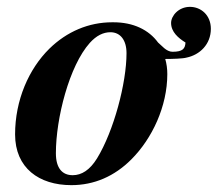

<svg xmlns="http://www.w3.org/2000/svg" viewBox="-20 -527 635 560"><path d="M307 -462C239 -462 175 -435 124 -385C64 -326 24 -235 24 -135C24 -37 94 13 188 13C255 13 314 -13 363 -62C424 -123 468 -217 468 -311C468 -326 466 -341 462 -355C484 -355 514 -356 524 -359C563 -367 595 -398 595 -443C595 -483 566 -507 534 -507C501 -507 479 -481 479 -460C479 -434 500 -416 521 -403C520 -385 513 -376 483 -376C465 -376 451 -395 441 -403C414 -440 369 -462 311 -462ZM349 -372C349 -285 312 -145 263 -65C242 -31 218 -16 192 -16C162 -16 143 -36 143 -80C143 -182 182 -335 242 -402C261 -423 281 -433 302 -433C331 -433 349 -410 349 -372Z"/></svg>

Font: XITS
Style: Bold Italic
Weight: 700
Italic angle: -16.33°
Designer: MicroPress Inc., with final additions and corrections provided by Coen Hoffman, Elsevier (retired)
Version: Version 1.105